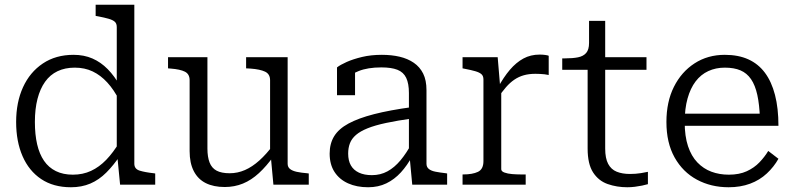

<svg xmlns="http://www.w3.org/2000/svg" viewBox="-20 -778 3346 809"><path d="M546 -88Q546 -66 568.5 -59Q591 -52 628 -48L634 -47V0H486L474 -123L472 -125V-664Q472 -679 463.5 -686.5Q455 -694 437.5 -699Q420 -704 394 -709L383 -711V-758H546ZM290 -547Q334 -547 369.5 -531.5Q405 -516 434 -486.5Q463 -457 487 -414L483 -355Q460 -400 432 -430.5Q404 -461 370.5 -477Q337 -493 295 -493Q254 -493 222.5 -478Q191 -463 170 -433.5Q149 -404 138 -361.5Q127 -319 127 -264Q127 -211 136.5 -170Q146 -129 165.5 -100.5Q185 -72 215.5 -57Q246 -42 287 -42Q329 -42 363.5 -58Q398 -74 427.5 -104.5Q457 -135 484 -180L487 -124Q459 -82 428 -51Q397 -20 360.5 -4.5Q324 11 279 11Q205 11 153.5 -23.5Q102 -58 75 -120Q48 -182 48 -264Q48 -347 77 -410.5Q106 -474 160.5 -510.5Q215 -547 290 -547Z M854 -537V-152Q854 -117 863 -93.5Q872 -70 892.5 -59Q913 -48 948 -48Q981 -48 1012 -61.5Q1043 -75 1073 -102Q1103 -129 1132 -168L1133 -120Q1103 -78 1071 -48.5Q1039 -19 1003.5 -4.5Q968 10 927 10Q880 10 847 -6.5Q814 -23 796.5 -57Q779 -91 779 -141V-440Q779 -466 759 -476Q739 -486 700 -489L688 -490V-537ZM1192 -537V-88Q1192 -74 1202 -66Q1212 -58 1230.5 -54Q1249 -50 1274 -48L1281 -47V0H1132L1121 -119L1118 -125V-440Q1118 -466 1097 -476Q1076 -486 1036 -489L1017 -490V-537Z M1718 -327V-279Q1654 -270 1607 -260Q1560 -250 1529 -237.5Q1498 -225 1480 -209.5Q1462 -194 1454.5 -174.5Q1447 -155 1447 -131Q1447 -101 1458.5 -81Q1470 -61 1492.5 -50.5Q1515 -40 1547 -40Q1583 -40 1612.5 -56Q1642 -72 1667.5 -102.5Q1693 -133 1716 -176L1717 -120Q1696 -81 1669 -51.5Q1642 -22 1608 -5.5Q1574 11 1531 11Q1483 11 1446.5 -5.5Q1410 -22 1389.5 -53.5Q1369 -85 1369 -131Q1369 -173 1388 -204Q1407 -235 1448.5 -257.5Q1490 -280 1556 -297Q1622 -314 1718 -327ZM1717 0 1706 -117 1703 -122V-386Q1703 -426 1691.5 -450Q1680 -474 1654.5 -484Q1629 -494 1587 -494Q1529 -494 1491 -478.5Q1453 -463 1433 -444Q1431 -451 1434 -459Q1437 -467 1443 -473.5Q1449 -480 1457.5 -484.5Q1466 -489 1476 -490V-377H1400V-494Q1414 -505 1441 -517Q1468 -529 1505.5 -538Q1543 -547 1589 -547Q1630 -547 1664 -539Q1698 -531 1723.5 -513.5Q1749 -496 1763 -468Q1777 -440 1777 -398V-88Q1777 -74 1787 -66Q1797 -58 1815 -54.5Q1833 -51 1859 -48L1864 -47V0Z M2292 -543V-462Q2284 -464 2274.5 -465Q2265 -466 2255 -466.5Q2245 -467 2236 -467Q2209 -467 2187.5 -461Q2166 -455 2147.5 -442.5Q2129 -430 2112 -410.5Q2095 -391 2077 -364V-407Q2102 -453 2128.5 -484Q2155 -515 2185.5 -531.5Q2216 -548 2254 -548Q2266 -548 2277 -546.5Q2288 -545 2292 -543ZM1929 0V-43H1932Q1971 -43 1994 -54Q2017 -65 2017 -99V-443Q2017 -458 2008.5 -465.5Q2000 -473 1982.5 -478Q1965 -483 1939 -488L1929 -490V-537H2077L2088 -406L2092 -410V-65Q2092 -56 2105.5 -51Q2119 -46 2138 -44.5Q2157 -43 2173 -43H2195V0Z M2349 -484V-532H2360Q2393 -532 2415.5 -536.5Q2438 -541 2450 -555Q2462 -569 2462 -597L2514 -537H2704V-484ZM2530 -152Q2530 -111 2542.5 -87.5Q2555 -64 2578.5 -54.5Q2602 -45 2634 -45Q2659 -45 2680.5 -48.5Q2702 -52 2710 -54V-2Q2700 1 2685.5 4Q2671 7 2655 9Q2639 11 2623 11Q2579 11 2540.5 -2.5Q2502 -16 2479 -51.5Q2456 -87 2456 -152V-522L2462 -530V-690H2530Z M2865 -263Q2865 -204 2879 -162Q2893 -120 2918.5 -93.5Q2944 -67 2977.5 -54.5Q3011 -42 3051 -42Q3095 -42 3126.5 -56.5Q3158 -71 3180 -94Q3202 -117 3217 -142L3260 -109Q3241 -75 3211 -47Q3181 -19 3140.5 -4Q3100 11 3050 11Q2976 11 2916.5 -21Q2857 -53 2822.5 -114.5Q2788 -176 2788 -264Q2788 -349 2819.5 -412Q2851 -475 2906.5 -511Q2962 -547 3034 -547Q3091 -547 3133 -528Q3175 -509 3203 -471.5Q3231 -434 3245.5 -378Q3260 -322 3260 -248H2845V-299H3205L3182 -279Q3180 -337 3171 -378Q3162 -419 3144.5 -444.5Q3127 -470 3100 -481.5Q3073 -493 3034 -493Q2996 -493 2964.5 -478.5Q2933 -464 2911 -435Q2889 -406 2877 -363Q2865 -320 2865 -263Z"/></svg>

Font: Roboto Serif 20pt Light
Style: Regular
Weight: 300
Version: Version 1.008